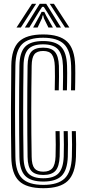

<svg xmlns="http://www.w3.org/2000/svg" viewBox="-20 -991 458 1020"><path d="M210.5 8.8Q120.2 8.8 80.8 -29.9Q41.2 -68.5 40 -157.5Q38 -286.5 38.2 -406.4Q38.5 -526.2 40 -642.5Q41.2 -731.2 80.6 -769.6Q120 -808 209.2 -808Q296.2 -808 336.4 -770Q376.5 -732 379.5 -642.5Q380 -627 380 -603.4Q380 -579.8 379.6 -554.9Q379.2 -530 378.8 -511H357.2Q357.8 -529.2 358.1 -554.2Q358.5 -579.2 358.4 -603.1Q358.2 -627 357.8 -642Q355 -722.5 320.2 -756.5Q285.5 -790.5 209.2 -790.5Q131 -790.5 96.9 -756Q62.8 -721.5 61.8 -642.2Q59.8 -520 59.9 -398.2Q60 -276.5 61.8 -157.8Q62.8 -78 97.4 -43.4Q132 -8.8 210.5 -8.8Q288 -8.8 323.5 -43.1Q359 -77.5 361.8 -158Q362.8 -187.2 362.8 -222.8Q362.8 -258.2 361.5 -294.2H383Q384.2 -262 384.4 -224.9Q384.5 -187.8 383.5 -157.5Q380.2 -68.2 339.9 -29.8Q299.5 8.8 210.5 8.8ZM210.5 -26.5Q143.2 -26.5 113.8 -56.9Q84.2 -87.2 83.2 -158.2Q81.5 -279 81.5 -398.9Q81.5 -518.8 83.2 -642Q84.2 -712.8 113.5 -742.9Q142.8 -773 209.2 -773Q274.5 -773 304.1 -742.9Q333.8 -712.8 336.2 -642Q336.8 -627.2 336.8 -602.8Q336.8 -578.2 336.4 -553.1Q336 -528 335.5 -511H314Q315 -548 315.1 -584.2Q315.2 -620.5 314.5 -641Q312.5 -701.8 288.4 -728.6Q264.2 -755.5 209.2 -755.5Q154 -755.5 129.9 -729.4Q105.8 -703.2 105 -642Q103.2 -522.8 103.1 -402.2Q103 -281.8 105 -157.2Q105.8 -95.5 130.4 -69.8Q155 -44 210.2 -44Q266.5 -44 291.4 -70.9Q316.2 -97.8 318.5 -159.2Q319.5 -187.2 319.4 -222Q319.2 -256.8 318.2 -294.2H340Q341 -261.8 341.1 -224.5Q341.2 -187.2 340.2 -157.8Q337.5 -86.5 306.9 -56.5Q276.2 -26.5 210.5 -26.5ZM210.2 -61.5Q166 -61.5 146.6 -83.2Q127.2 -105 126.5 -157.5Q124.8 -275.8 124.8 -397.8Q124.8 -519.8 126.5 -642Q127.2 -694 146.2 -715.9Q165.2 -737.8 209.2 -737.8Q252.2 -737.8 271.6 -715.5Q291 -693.2 293 -641Q293.5 -619 293.5 -583.6Q293.5 -548.2 292.2 -511H270.8Q271.8 -548.2 271.9 -584.8Q272 -621.2 271.2 -639.5Q269.8 -681.5 256.1 -700.9Q242.5 -720.2 209.2 -720.2Q176.5 -720.2 162.6 -702.5Q148.8 -684.8 148.2 -641.5Q146.2 -519 146.1 -400.8Q146 -282.5 148.2 -157.8Q148.8 -114.8 163 -96.9Q177.2 -79 210.2 -79Q242.8 -79 258.1 -97.2Q273.5 -115.5 275.2 -160Q276.2 -184.5 276.2 -222.1Q276.2 -259.8 275 -294.2H296.8Q297.8 -261.8 297.9 -225.1Q298 -188.5 297 -160Q294.8 -106.5 274.9 -84Q255 -61.5 210.2 -61.5ZM67.8 -844.8 149.8 -970.8H172L90.8 -844.8ZM112.2 -844.8 191 -970.8H225.5L304 -844.8H280.5L230.2 -927L212.5 -954.5H203.8L186 -927L135.8 -844.8ZM325.8 -844.8 244.2 -970.8H266.5L348.5 -844.8ZM156 -844.8 190.2 -906.2 201 -928H215.2L226 -906.2L261 -844.8H237.2L213.2 -893.8L209.8 -909.2H206.5L203 -893.8L179.8 -844.8Z"/></svg>

Font: Big Shoulders Inline Display
Style: Bold
Weight: 700
Designer: Patric King
Foundry: XO Type Co
Version: Version 1.000